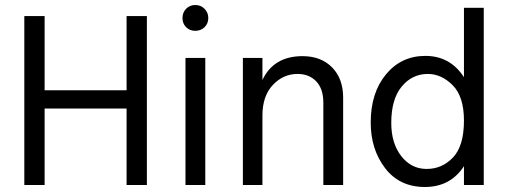

<svg xmlns="http://www.w3.org/2000/svg" viewBox="-20 -738 2023 766"><path d="M485 -674H566V0H485V-305H158V0H77V-674H158V-378H485Z M720 0V-507H799V0ZM722.5 -629.5Q708 -644 708 -666Q708 -688 722.5 -703Q737 -718 759 -718Q781 -718 796 -703Q811 -688 811 -666Q811 -644 796 -629.5Q781 -615 759 -615Q737 -615 722.5 -629.5Z M1027 -507V-419Q1072 -514 1187 -514Q1261 -514 1305 -469Q1349 -424 1349 -349V0H1270V-328Q1270 -384 1241.5 -413.5Q1213 -443 1167 -443Q1110 -443 1068.5 -399Q1027 -355 1027 -277V0H949V-507Z M1682 -64Q1744 -64 1787.5 -110Q1831 -156 1831 -257Q1831 -353 1786 -398Q1741 -443 1687 -443Q1624 -443 1582.5 -392.5Q1541 -342 1541 -248Q1541 -166 1581 -115Q1621 -64 1682 -64ZM1831 -707H1910V0H1831V-75Q1777 8 1675 8Q1574 8 1516.5 -67Q1459 -142 1459 -249Q1459 -368 1520 -441.5Q1581 -515 1677 -515Q1776 -515 1831 -430Z"/></svg>

Font: Hind
Style: Regular
Weight: 400
Designer: Manushi Parikh, Satya Rajpurohit
Foundry: Indian Type Foundry
Version: Version 2.000;PS 1.0;hotconv 1.0.79;makeotf.lib2.5.61930